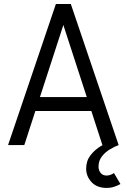

<svg xmlns="http://www.w3.org/2000/svg" viewBox="-20 -711 621 941"><path d="M253.9 -691.4H327.1L561.5 0H481.9L427.7 -167H153.3L99.1 0H19.5ZM405.3 -235.4 290.5 -588.4 175.8 -235.4ZM462.9 105.5Q462.9 124 473.4 136.7Q483.9 149.4 502.4 149.4Q512.7 149.4 522.5 145.5Q532.2 141.6 538.6 137.2L570.3 190.9Q556.6 198.7 539.6 204.3Q522.5 210 502.4 210Q455.1 210 428.7 181.6Q402.3 153.3 402.3 115.7Q402.3 77.6 423.3 50.3Q444.3 22.9 475.3 4.4Q506.3 -14.2 536.1 -25.4L561.5 0Q541.5 7.3 518.3 21.2Q495.1 35.2 479 56.2Q462.9 77.1 462.9 105.5Z"/></svg>

Font: Gidole
Style: Regular
Weight: 400
Version: Version 2.100; ttfautohint (v1.8.4.7-5d5b)